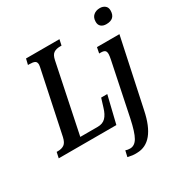

<svg xmlns="http://www.w3.org/2000/svg" viewBox="-240 -928 1269 1333"><g transform="rotate(-30 394.5 -261.0)"><path d="M-8 -46H3Q33 -46 52.5 -59.5Q72 -73 81 -113L183 -597Q185 -606 187 -616.5Q189 -627 189 -632Q189 -654 175 -661Q161 -668 132 -668H121L132 -714H400L390 -668H379Q347 -668 327.5 -655Q308 -642 300 -603L186 -54H326Q366 -54 389.5 -78Q413 -102 427 -150L448 -218H497L444 0H-18ZM678 -692Q678 -726 698.5 -743.5Q719 -761 750 -761Q774 -761 790.5 -748Q807 -735 807 -710Q807 -641 735 -641Q709 -641 693.5 -654Q678 -667 678 -692ZM399 231 410 183Q426 189 446 189Q483 189 506.5 148.5Q530 108 551 8L638 -411Q644 -440 644 -454Q644 -475 634 -482.5Q624 -490 602 -490H589L598 -536H778L662 8Q615 237 473 239Q452 240 436.5 238Q421 236 399 231Z"/></g></svg>

Font: Noto Serif CondSemiBold
Style: Italic
Weight: 600
Width: 3
Italic angle: -12°
Designer: Monotype Design Team
Foundry: Monotype Imaging Inc.
Version: Version 1.001